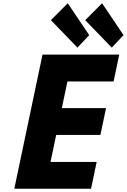

<svg xmlns="http://www.w3.org/2000/svg" viewBox="-20 -1161 780 1181"><path d="M713.5 -825H241.5L68 0H540L574.7 -165H290.7L325.6 -331H597.6L632.3 -496H360.3L394.8 -660H678.8ZM528.7 -945 456.5 -868 293.1 -1037 396.9 -1141ZM739.7 -945 667.5 -868 504.1 -1037 607.9 -1141Z"/></svg>

Font: Hussar
Style: BdOblTwo
Weight: 700
Foundry: Cannot Into Space Fonts
Version: Version 2.00